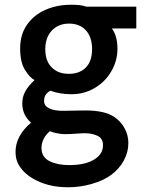

<svg xmlns="http://www.w3.org/2000/svg" viewBox="-20 -579 640 810"><path d="M116.5 173Q84 153.5 64.8 125.8Q45.5 98 45.5 62.5Q45.5 -6 111 -61.5Q74 -94 74 -142Q74 -171 86.8 -193.8Q99.5 -216.5 125.5 -241Q104 -253 84.5 -285.5Q65 -318 65 -374.5Q65 -434 94.5 -475.5Q124 -517 172.8 -538Q221.5 -559 280 -559Q299 -559 314.2 -557.5Q329.5 -556 343.5 -551H555V-459H452Q475.5 -427 475.5 -373.5Q475.5 -323 450 -278.8Q424.5 -234.5 380 -208Q335.5 -181.5 282 -181.5Q232 -181.5 192.5 -196.5Q178 -188 172 -178Q166 -168 166 -152.5Q166 -132 187.8 -121.8Q209.5 -111.5 245 -111.5Q265.5 -111.5 302.5 -112.5L341.5 -113Q381 -113 411.5 -106.2Q442 -99.5 464.5 -84Q490.5 -66 506 -37.2Q521.5 -8.5 521.5 25Q521.5 63 502.2 98.5Q483 134 447.5 160Q414.5 183.5 366.2 197.2Q318 211 267.5 211Q221.5 211 184.5 201.2Q147.5 191.5 116.5 173ZM382.5 90.5Q398.5 79.5 406.5 65.5Q414.5 51.5 414.5 33.5Q414.5 4.5 390.5 -6.5Q366.5 -17.5 334 -17L306.5 -15.5Q278 -13 253.5 -13Q241.5 -13 223.2 -16.2Q205 -19.5 190.5 -25.5Q173 -11 164 7.5Q155 26 155 44.5Q155 84 188.8 100.8Q222.5 117.5 271.5 117.5Q344.5 117.5 382.5 90.5ZM368.5 -371.5Q368.5 -422 342.5 -450.8Q316.5 -479.5 271 -479.5Q242 -479.5 219.2 -466.5Q196.5 -453.5 183.8 -429.2Q171 -405 171 -371.5Q171 -322 198 -294.8Q225 -267.5 270 -267.5Q316.5 -267.5 342.5 -294.5Q368.5 -321.5 368.5 -371.5Z"/></svg>

Font: JuliaMono SemiBold
Style: Regular
Weight: 600
Monospace: yes
Designer: cormullion
Foundry: corm
Version: Version 0.055; ttfautohint (v1.8.4)